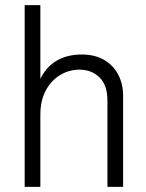

<svg xmlns="http://www.w3.org/2000/svg" viewBox="-20 -727 569 747"><path d="M76 0V-707H137V0ZM398 0V-335Q398 -396 367 -426Q336 -456 289 -456Q250 -456 215.5 -436Q181 -416 159 -376.5Q137 -337 137 -280H110Q110 -361 133.5 -413Q157 -465 199 -490Q241 -515 298 -515Q348 -515 384 -494.5Q420 -474 439.5 -437.5Q459 -401 459 -354V0Z"/></svg>

Font: Hind Variable Light
Style: Regular
Weight: 300
Designer: Manushi Parikh, Satya Rajpurohit
Foundry: Indian Type Foundry
Version: Version 3.000